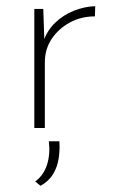

<svg xmlns="http://www.w3.org/2000/svg" viewBox="-20 -414 372 621"><path d="M120 -385 124 -266 120 -279Q132 -315 158.5 -340.5Q185 -366 219.5 -379.5Q254 -393 288 -394L287 -361Q242 -361 205.5 -341Q169 -321 147 -288Q125 -255 125 -212V0H91V-385ZM111 187 94 173Q121 153 132 119Q143 85 138 43H172Q174 69 170 97Q166 125 152 148.5Q138 172 111 187Z"/></svg>

Font: Josefin Sans ExtraLight
Style: Regular
Weight: 250
Designer: Santiago Orozco
Foundry: Typemade
Version: Version 2.000